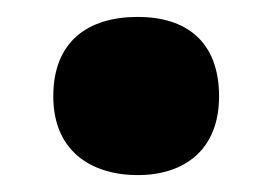

<svg xmlns="http://www.w3.org/2000/svg" viewBox="-20 -195 323 227"><path d="M43 -81C43 -18 86 12 143 12C198 12 239 -18 239 -81C239 -147 199 -175 143 -175C85 -175 43 -147 43 -81Z"/></svg>

Font: Noto Sans Thai Looped SemiCondensed Black
Style: Regular
Weight: 900
Width: 4
Designer: Sasikarn Vongin, Ben Mitchell
Foundry: The Fontpad Ltd
Version: Version 1.001